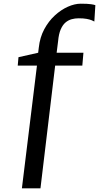

<svg xmlns="http://www.w3.org/2000/svg" viewBox="-20 -845 536 1039"><path d="M190 -588Q196 -643 219.5 -686.8Q243 -730.5 276.5 -761.2Q310 -792 347 -808.5Q384 -825 417 -825Q455 -825 472.8 -822.2Q490.5 -819.5 496 -817L490.5 -728.5Q485.5 -731.5 475.8 -735.5Q466 -739.5 449 -742.8Q432 -746 405.5 -746Q386 -746 367.8 -741Q349.5 -736 334.2 -723Q319 -710 308.5 -685.8Q298 -661.5 294.5 -623L286.5 -559.5H431.5L425.5 -490H278.5L199 174H98.5L180 -490H76L80 -535.5L186.5 -559.5Z"/></svg>

Font: Merriweather 20pt Medium
Style: Italic
Weight: 500
Italic angle: -7.8°
Version: Version 2.101